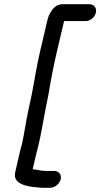

<svg xmlns="http://www.w3.org/2000/svg" viewBox="-20 -766 476 911"><path d="M404 -746H277C254 -746 236 -734 221 -709C213 -697 209 -686 206 -675L169 -517C153 -449 144 -384 130 -315L114 -240C102 -185 96 -135 84 -81C80 -70 78 -59 75 -48L52 52C41 100 92 116 137 121L157 123C166 124 173 125 181 125H218C240 125 263 106 268 84C273 62 259 45 237 45H198C173 45 158 39 135 37L155 -48C158 -59 160 -69 163 -79C176 -135 184 -185 195 -243L210 -318C221 -385 233 -448 249 -517L284 -666H386C408 -666 430 -684 435 -706C440 -728 426 -746 404 -746Z"/></svg>

Font: Electronic
Style: ExBdIt
Weight: 800
Version: Version 1.011